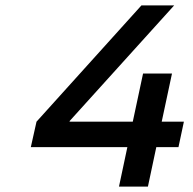

<svg xmlns="http://www.w3.org/2000/svg" viewBox="-20 -690 715 710"><path d="M509 -418 471 -240H237L238 -243L624 -670H503L115 -240L94 -146H451L420 0H527L558 -146H640L660 -240H578L616 -418Z"/></svg>

Font: LT Wave Text Medium Italic
Style: Regular
Weight: 500
Designer: Daniel Lyons
Version: Version 2.5 (Glyphs App)